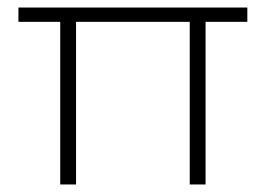

<svg xmlns="http://www.w3.org/2000/svg" viewBox="-20 -490 705 510"><path d="M140 0V-432H29V-470H637V-432H526V0H484V-432H182V0Z"/></svg>

Font: Gantari ExtraLight
Style: Regular
Weight: 250
Designer: Anugrah Pasau
Foundry: Lafontype
Version: Version 1.000